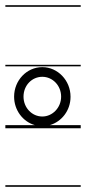

<svg xmlns="http://www.w3.org/2000/svg" viewBox="-23 -483 329 735"><path d="M139 -189C178 -189 211 -156 211 -113C211 -71 178 -37 139 -37C99 -37 67 -71 67 -113C67 -156 99 -189 139 -189ZM139 -226C79 -226 31 -175 31 -113C31 -61.2 64.4 -17.2 110.4 -4H-2.5V8H286V-4H167.5C213 -17 247 -60.3 247 -112V-113C247 -175 198 -226 139 -226ZM-2.5 226V232H286V226ZM-2.5 -235V-229H286V-235ZM-2.5 -463V-457H286V-463Z"/></svg>

Font: LetsTraceRuled
Style: Medium
Weight: 500
Version: Version 003.000